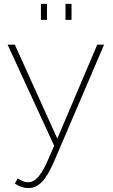

<svg xmlns="http://www.w3.org/2000/svg" viewBox="-20 -749 578 985"><path d="M125 216Q91 216 56 193L71 166Q85 175 97 180.5Q109 186 124 186Q154 186 179.5 154.5Q205 123 229 65L258 -1L19 -520H56L274 -38L479 -520H514L258 78Q225 154 194.5 185Q164 216 125 216ZM190 -647V-729H221V-647ZM316 -647V-729H347V-647Z"/></svg>

Font: Raleway ExtraLight
Style: Regular
Weight: 200
Designer: Matt McInerney, Pablo Impallari, Rodrigo Fuenzalida
Foundry: Matt McInerney, Pablo Impallari, Rodrigo Fuenzalida
Version: Version 4.026